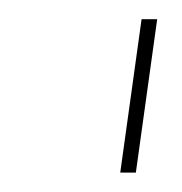

<svg xmlns="http://www.w3.org/2000/svg" viewBox="-20 -700 188 198"><path d="M142.1 -680.2 120.1 -522H104L126 -680.2Z"/></svg>

Font: Human Sans Thin
Style: Italic
Weight: 100
Italic angle: -8°
Designer: Tim Radville
Foundry: Continuum
Version: Version 1.000;FEAKit 1.0